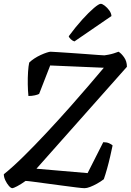

<svg xmlns="http://www.w3.org/2000/svg" viewBox="-25 -986 685 1006"><path d="M40 0Q32 0 21.5 -12Q11 -24 3 -41Q-5 -58 -5 -73Q40 -109 97.5 -165.5Q155 -222 218.5 -290Q282 -358 345 -429Q390 -480 436.5 -534Q483 -588 519 -631L238 -643L180 -494Q173 -490 157.5 -486.5Q142 -483 124 -483Q121 -511 120.5 -545Q120 -579 122 -609.5Q124 -640 128 -658Q139 -669 155 -679.5Q171 -690 188.5 -698Q206 -706 220 -710.5Q234 -715 240 -715Q247 -715 276 -713Q305 -711 344.5 -708.5Q384 -706 422.5 -703Q461 -700 489 -698Q517 -696 522 -696Q530 -697 543.5 -699.5Q557 -702 571.5 -706.5Q586 -711 596 -715Q610 -707 625 -686Q640 -665 640 -636L166 -102L434 -79L516 -241Q534 -241 546.5 -235.5Q559 -230 565 -224Q560 -200 552.5 -167Q545 -134 536 -102Q527 -70 519 -47Q502 -34 483 -23.5Q464 -13 447 -6.5Q430 0 418 0Q407 0 375 -4Q343 -8 301.5 -13.5Q260 -19 219 -24.5Q178 -30 148 -34Q118 -38 109 -38Q84 -20 64.5 -10Q45 0 40 0ZM365 -769Q355 -772 346 -780.5Q337 -789 335 -796Q372 -846 406.5 -884Q441 -922 467 -944Q493 -966 503 -966Q511 -966 524 -956Q537 -946 547.5 -931.5Q558 -917 559 -902Z"/></svg>

Font: Texturina Medium
Style: Italic
Weight: 500
Italic angle: -11°
Designer: Guillermo Torres Carreño
Foundry: Omnibus-Type
Version: Version 1.002